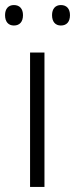

<svg xmlns="http://www.w3.org/2000/svg" viewBox="-31 -740 297 760"><path d="M-11 -680C-11 -654 2 -639 24 -639C47 -639 60 -654 60 -680C60 -705 47 -720 24 -720C2 -720 -11 -705 -11 -680ZM175 -680C175 -654 188 -639 210 -639C233 -639 246 -654 246 -680C246 -705 233 -720 210 -720C188 -720 175 -705 175 -680ZM145 0V-532H88V0Z"/></svg>

Font: Noto Sans Bengali Light
Style: Regular
Weight: 300
Designer: Jelle Bosma - Monotype Design Team
Foundry: Monotype Imaging Inc.
Version: Version 2.003